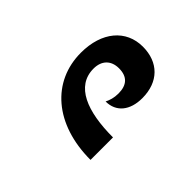

<svg xmlns="http://www.w3.org/2000/svg" viewBox="-44 -968 495 495"><g transform="rotate(-45 203.5 -720.5)"><path d="M77 -614H159C159 -709 185 -775 249 -775C278 -775 296 -758 296 -729C296 -699 280 -684 249 -684C233 -684 221 -688 211 -693C211 -655 239 -632 284 -632C343 -632 379 -668 379 -725C379 -786 331 -827 255 -827C150 -827 77 -744 77 -614Z"/></g></svg>

Font: Noto Serif Armenian SemiCondensed Medium
Style: Regular
Weight: 500
Width: 4
Designer: Monotype Design Team
Foundry: Monotype Imaging Inc.
Version: Version 2.008